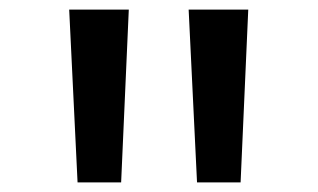

<svg xmlns="http://www.w3.org/2000/svg" viewBox="-20 -843 664 401"><path d="M142 -462 124.5 -823H249L233 -462ZM391.5 -462 374 -823H498.5L482.5 -462Z"/></svg>

Font: Merriweather Sans
Style: Regular
Weight: 400
Designer: Eben Sorkin
Foundry: Eben Sorkin
Version: Version 1.008; ttfautohint (v1.7.19-72a1) -l 8 -r 50 -G 200 